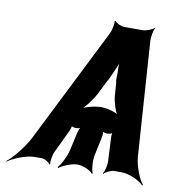

<svg xmlns="http://www.w3.org/2000/svg" viewBox="-112 -608 648 706"><g transform="rotate(10 212.5 -255.0)"><path d="M322 -114 326 -33C327 -20 322 7 315 15L316 18C323 9 344 0 354 0H382C411 0 450 18 465 35L467 32C453 15 434 -30 431 -67L402 -496C402 -508 405 -535 412 -543L411 -545C404 -537 380 -528 367 -528H300C287 -528 267 -537 264 -545L260 -543C263 -535 257 -508 251 -496L36 -67C17 -30 -20 15 -42 32V35C-19 18 28 0 57 0H85C95 0 112 10 115 18L118 16C116 7 120 -21 127 -33L166 -115C169 -121 174 -136 173 -140L170 -138C171 -134 182 -131 188 -131C194 -131 207 -134 211 -138L208 -141C203 -137 198 -122 196 -114L181 -47C176 -25 159 10 147 22L150 25C164 13 198 0 218 0C237 0 268 13 276 25L278 22C272 10 269 -25 274 -47L288 -113C290 -121 291 -137 287 -142L283 -139C286 -134 298 -131 305 -131C311 -131 325 -134 328 -139L325 -141C322 -137 321 -120 322 -114ZM246 -270 273 -324H274L289 -357C297 -375 307 -398 310 -411H306C303 -398 303 -375 304 -357C304 -346 303 -335 304 -324H305L309 -270C312 -245 323 -210 335 -198L337 -201C326 -213 291 -223 267 -223C243 -223 204 -213 187 -201L189 -198C207 -210 233 -245 246 -270Z"/></g></svg>

Font: Asimov
Style: EdgeExtremeIt
Weight: 500
Designer: Google
Version: Version 2.000980: 2014